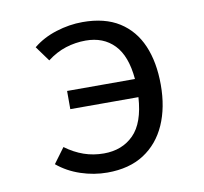

<svg xmlns="http://www.w3.org/2000/svg" viewBox="-66 -609 733 691"><g transform="rotate(-10 300.0 -263.5)"><path d="M278 -537.5Q359 -537.5 411.8 -504Q464.5 -470.5 490.5 -409.8Q516.5 -349 516.5 -266.5Q516.5 -184 488.8 -121.2Q461 -58.5 407 -23.5Q353 11.5 273 11.5Q224 11.5 176 -4.5Q128 -20.5 91.5 -51L132.5 -106.5Q165 -82.5 199.5 -70.5Q234 -58.5 272.5 -58.5Q339.5 -58.5 381.5 -100.8Q423.5 -143 429.5 -236.5H180.5V-303H428.5Q421 -388.5 381.5 -429.2Q342 -470 277.5 -470Q240 -470 204.5 -458.8Q169 -447.5 136.5 -422.5L96.5 -477.5Q132.5 -507 181 -522.2Q229.5 -537.5 278 -537.5Z"/></g></svg>

Font: Fast_Mono
Style: Regular
Weight: 400
Monospace: yes
Designer: Carrois Corporate, Edenspiekermann AG, Nikita Prokopov
Foundry: Carrois Corporate, Edenspiekermann AG, Nikita Prokopov
Version: Version 5.002